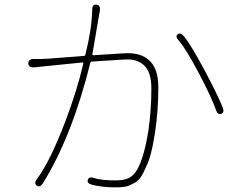

<svg xmlns="http://www.w3.org/2000/svg" viewBox="-20 -791 1040 827"><path d="M165 -2Q152 18 139 9Q125 -1 139 -20Q194 -92 261 -267Q313 -404 339 -518Q340 -523 335 -522L128 -501Q103 -499 102 -518Q102 -537 126 -537H159Q171 -537 183 -538L341 -550Q347 -550 348 -556Q376 -670 377 -748Q377 -773 395 -771Q414 -769 410 -745L378 -558Q377 -553 382 -553L506 -561Q518 -562 530 -562Q584 -562 617 -536Q662 -501 662 -415Q662 -316 648 -222Q632 -115 608 -70Q603 -59 598 -48Q582 -15 559 -3Q548 3 537 8Q521 16 475 16Q422 16 377 5Q354 -1 358 -16Q363 -32 386 -24Q415 -14 478 -14Q514 -14 534 -24Q561 -37 578 -74Q604 -131 619 -227Q632 -316 632 -410Q632 -482 599 -511Q572 -535 529 -535Q517 -535 505 -534L377 -526Q371 -526 369 -520Q290 -203 165 -2ZM933 -301Q918 -295 910 -318Q891 -372 839 -471Q780 -583 750 -616Q734 -634 745 -643Q756 -653 772 -635Q802 -599 863 -485Q916 -385 939 -329Q948 -306 933 -301Z"/></svg>

Font: Resource Han Rounded JP ExtraLight
Style: Regular
Weight: 250
Designer: Cyano Hao (round all glyphs); Ryoko NISHIZUKA 西塚涼子 (kana, bopomofo & ideographs); Paul D. Hunt (Latin, Greek & Cyrillic)
Foundry: Cyano Hao
Version: 0.990